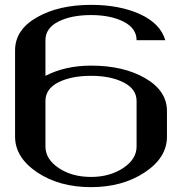

<svg xmlns="http://www.w3.org/2000/svg" viewBox="-20 -770 790 790"><path d="M167 -354.5V-167Q167 -115.2 221.7 -78.6Q276.4 -42 354.5 -42Q431.6 -42 486.8 -78.6Q542 -115.2 542 -167V-354.5Q542 -403.3 488.8 -430.7Q435.5 -458 354.5 -458Q273.4 -458 220.2 -431.2Q167 -404.3 167 -354.5ZM667 -208Q667 -121.1 575.2 -60.5Q483.4 0 354.5 0Q223.6 0 132.8 -61Q42 -122.1 42 -208V-562.5Q42 -647.5 131.8 -698.7Q221.7 -750 354.5 -750Q471.7 -750 555.7 -711.9Q639.6 -673.8 660.2 -604.5H542Q542 -653.3 488.8 -680.7Q435.5 -708 354.5 -708Q273.4 -708 220.2 -681.2Q167 -654.3 167 -604.5V-458Q249 -500 354.5 -500Q488.3 -500 577.6 -448.2Q667 -396.5 667 -312.5Z"/></svg>

Font: okolaks
Style: Bold
Weight: 600
Width: 8
Version: Version 000.6.0